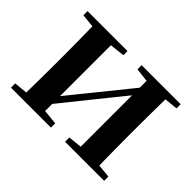

<svg xmlns="http://www.w3.org/2000/svg" viewBox="-111 -743 950 950"><g transform="rotate(45 363.5 -268.0)"><path d="M37.2 0V-29.9L146 -40.2H214.4L316.8 -29.9V0ZM415.6 0V-29.9L512.5 -40.2H580.3L689 -29.9V0ZM105.9 0Q107.6 -25.5 108.1 -67.4Q108.6 -109.4 109.1 -154.7Q109.6 -200 109.6 -234.8V-301.2Q109.6 -335.7 109.1 -381Q108.6 -426.4 108.1 -468.7Q107.6 -511 105.9 -535.7H238.4V0ZM209.7 -51.6 161.4 -77.8H186.4L345.6 -274.4L516 -485.4L563.7 -460.9H539.5L375.2 -257.7ZM487.8 0V-535.7H619.6Q618.6 -511 618.1 -468.7Q617.6 -426.4 617.1 -381Q616.6 -335.7 616.6 -301.2V-234.8Q616.6 -200 617.1 -154.7Q617.6 -109.4 618.1 -67.4Q618.6 -25.5 619.6 0ZM37.2 -506.8V-535.7H316.8V-506.8L214.7 -495.5H147ZM415.6 -506.8V-535.7H689V-506.8L580.5 -495.5H512.8Z"/></g></svg>

Font: Early Summer Mincho VF
Style: Regular
Weight: 250
Designer: GuiWonder
Version: Version 1.002